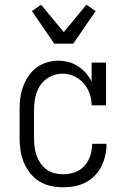

<svg xmlns="http://www.w3.org/2000/svg" viewBox="-20 -785 540 813"><path d="M247 8Q221 8 195 2.5Q169 -3 146.5 -17Q124 -31 107.5 -52Q91 -73 81 -97Q71 -121 67 -147.5Q63 -174 63 -200V-320Q63 -345 66 -369.5Q69 -394 77.5 -417.5Q86 -441 100 -462Q114 -483 133.5 -498Q153 -513 177.5 -520.5Q202 -528 227 -528Q248 -528 269.5 -522.5Q291 -517 309.5 -505Q328 -493 343 -476.5Q358 -460 368 -440V-520H429V-339H368Q368 -364 359.5 -388.5Q351 -413 334.5 -432Q318 -451 294.5 -462Q271 -473 246 -473Q227 -473 209.5 -467.5Q192 -462 177 -451Q162 -440 151.5 -425Q141 -410 135 -392.5Q129 -375 126.5 -356.5Q124 -338 124 -320V-200Q124 -181 126.5 -162.5Q129 -144 135 -126.5Q141 -109 151.5 -93.5Q162 -78 177 -67.5Q192 -57 210.5 -52Q229 -47 247 -47Q272 -47 296.5 -55.5Q321 -64 337.5 -82.5Q354 -101 362 -125Q370 -149 370 -174V-176H431V-174Q431 -150 425.5 -126Q420 -102 409 -80Q398 -58 380.5 -40.5Q363 -23 341.5 -12Q320 -1 296 3.5Q272 8 247 8ZM210 -600 115 -738 154 -765 250 -649 346 -765 385 -738 290 -600Z"/></svg>

Font: Iosevka Curly Slab Light
Style: Regular
Weight: 300
Monospace: yes
Designer: Belleve Invis
Foundry: Belleve Invis
Version: Version 22.1.2; ttfautohint (v1.8.4)